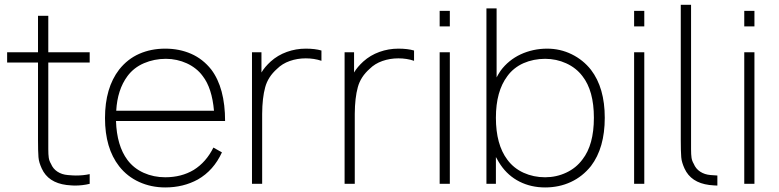

<svg xmlns="http://www.w3.org/2000/svg" viewBox="-20 -786 3330 821"><path d="M186.5 -186.5V-148Q186.5 -125 188.5 -111.5Q190.5 -98 198 -85.5Q206.5 -64.5 225.5 -52Q244.5 -39.5 270 -37.5Q281.5 -36.5 290 -36Q298.5 -35.5 304 -35.5Q337 -35.5 363.5 -41.5V0Q333.5 7.5 299 7.5Q293.5 7.5 284.8 6.8Q276 6 264.5 5Q186 -5 158.5 -65.5Q153 -77.5 149.2 -89.5Q145.5 -101.5 144.5 -114Q143.5 -126.5 143 -144.5Q142.5 -162.5 142.5 -186.5V-518.5H10.5V-562.5H142.5V-718.5H186.5V-562.5H363.5V-518.5H186.5Z M892.5 -155 929 -134.5Q893.5 -57 826 -18.5Q764 15.5 686.5 15.5Q626.5 15.5 575.2 -7.8Q524 -31 489.5 -75Q429 -152.5 429 -281Q429 -410 489.5 -488.5Q525.5 -534 575.8 -556Q626 -578 686.5 -578Q747 -578 797.2 -556Q847.5 -534 883.5 -488.5Q942.5 -410 942.5 -268.5H476Q479.5 -163 525 -102Q552 -66 594.5 -47Q637 -28 686.5 -28Q756 -28 808.5 -59.5Q861.5 -92.5 892.5 -155ZM477 -312.5H895Q886.5 -409.5 847 -460.5Q834 -478.5 816.5 -492.2Q799 -506 778.8 -515.2Q758.5 -524.5 735.8 -529.5Q713 -534.5 689.5 -534.5Q639.5 -534.5 595.8 -515.8Q552 -497 525 -460.5Q482 -402.5 477 -312.5Z M1354.5 -570V-526Q1323.5 -536.5 1287.5 -536.5Q1251.5 -536.5 1219.2 -525.2Q1187 -514 1164.5 -491.5Q1126 -457.5 1114 -413Q1101.5 -368 1101 -299V0H1057.5V-562.5H1098V-476Q1105 -488 1115 -499.8Q1125 -511.5 1137.5 -523Q1167.5 -550 1206.5 -564Q1245.5 -578 1287.5 -578Q1327 -578 1354.5 -570Z M1750.5 -570V-526Q1719.5 -536.5 1683.5 -536.5Q1647.5 -536.5 1615.2 -525.2Q1583 -514 1560.5 -491.5Q1522 -457.5 1510 -413Q1497.5 -368 1497 -299V0H1453.5V-562.5H1494V-476Q1501 -488 1511 -499.8Q1521 -511.5 1533.5 -523Q1563.5 -550 1602.5 -564Q1641.5 -578 1683.5 -578Q1723 -578 1750.5 -570Z M1903.5 -739.5V-673H1860V-739.5ZM1903.5 -562.5V0H1860V-562.5Z M2566 -282.5Q2566 -153.5 2507 -76Q2471 -31 2421 -7.8Q2371 15.5 2311 15.5Q2251 15.5 2201.8 -9.2Q2152.5 -34 2120.5 -81Q2113.5 -91 2100.5 -114.5V0H2060V-750H2103.5V-455Q2107 -461.5 2111 -468.5Q2115 -475.5 2120.5 -483.5Q2137 -506 2158.8 -523.8Q2180.5 -541.5 2206.2 -553.5Q2232 -565.5 2260.8 -571.8Q2289.5 -578 2319.5 -578Q2375.5 -578 2424.5 -554Q2473.5 -530 2507 -487.5Q2566 -410.5 2566 -282.5ZM2519.5 -282.5Q2519.5 -398 2470.5 -460.5Q2443.5 -496 2401.2 -515.2Q2359 -534.5 2311 -534.5Q2286.5 -534.5 2263 -529.8Q2239.5 -525 2218.5 -515.8Q2197.5 -506.5 2180 -492.5Q2162.5 -478.5 2149.5 -460.5Q2100.5 -395.5 2100.5 -282.5Q2100.5 -168 2149.5 -103Q2176.5 -66.5 2219 -47.2Q2261.5 -28 2311 -28Q2359 -28 2401.2 -47.8Q2443.5 -67.5 2470.5 -104Q2519.5 -166.5 2519.5 -282.5Z M2735 -739.5V-673H2691.5V-739.5ZM2735 -562.5V0H2691.5V-562.5Z M3047.5 7.5Q3042 7.5 3033.2 6.8Q3024.5 6 3013 5Q2934.5 -5 2907 -65.5Q2901.5 -77.5 2897.8 -89.5Q2894 -101.5 2893 -114Q2892 -126.5 2891.5 -144.5Q2891 -162.5 2891 -186.5V-765.5H2935V-148Q2935 -125 2937 -111.5Q2939 -98 2946.5 -85.5Q2955 -64.5 2974 -52Q2993 -39.5 3018.5 -37.5L3047.5 -35.5Z M3206 -739.5V-673H3162.5V-739.5ZM3206 -562.5V0H3162.5V-562.5Z"/></svg>

Font: Russisch Sans ExtraLight
Style: Regular
Weight: 200
Width: 4
Designer: Michael Sharanda (font) & Cristiano Sobral (main changes)
Foundry: Michael Sharanda
Version: Version 2.00;September 8, 2020;FontCreator 13.0.0.2681 64-bi